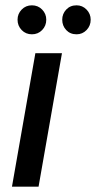

<svg xmlns="http://www.w3.org/2000/svg" viewBox="-20 -702 361 722"><path d="M25 0 113 -502H213L125 0ZM100 -573Q77 -573 61.5 -589Q46 -605 46 -628Q46 -650 61.5 -666Q77 -682 100 -682Q123 -682 138.5 -666Q154 -650 154 -628Q154 -605 138.5 -589Q123 -573 100 -573ZM268 -573Q244 -573 229 -589Q214 -605 214 -628Q214 -650 229 -666Q244 -682 268 -682Q290 -682 305.5 -666Q321 -650 321 -628Q321 -605 305.5 -589Q290 -573 268 -573Z"/></svg>

Font: DM Sans 16pt Medium
Style: Italic
Weight: 500
Italic angle: -10°
Version: Version 4.004;gftools[0.9.30]